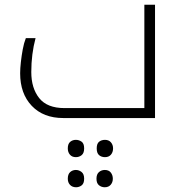

<svg xmlns="http://www.w3.org/2000/svg" viewBox="-20 -498 759 810"><path d="M247 0Q163 0 114 -51.5Q65 -103 65 -189Q65 -209 68 -236Q71 -263 76 -290Q81 -317 89 -337H130Q112 -270 112 -194Q112 -126 145.5 -84Q179 -42 252 -42H589V-478H634V0ZM300 165Q284 165 275 154.5Q266 144 266 128Q266 109 276 100.5Q286 92 300 92Q313 92 324 99.5Q335 107 335 128Q335 148 324.5 156.5Q314 165 300 165ZM423 165Q408 165 398 156.5Q388 148 388 128Q388 108 398 100Q408 92 423 92Q439 92 448 102.5Q457 113 457 128Q457 144 448 154.5Q439 165 423 165ZM301 292Q285 292 275.5 282Q266 272 266 256Q266 237 276 228Q286 219 300 219Q313 219 324 227.5Q335 236 335 256Q335 276 324.5 284Q314 292 301 292ZM422 292Q408 292 397.5 283.5Q387 275 387 256Q387 237 397.5 228Q408 219 422 219Q439 219 447.5 230Q456 241 456 256Q456 271 447 281.5Q438 292 422 292Z"/></svg>

Font: Noto Kufi Arabic ExtraLight
Style: Regular
Weight: 200
Designer: Monotype Design Team, David Williams, Khaled Hosny
Foundry: Google LLC
Version: Version 2.109; ttfautohint (v1.8.4.7-5d5b)